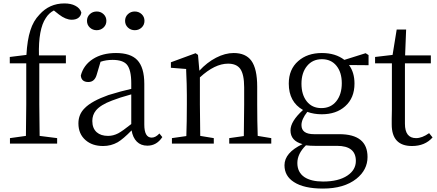

<svg xmlns="http://www.w3.org/2000/svg" viewBox="-20 -837 2549 1119"><path d="M38 0V-32L131 -45Q133 -167 133 -228V-468H37V-505L134 -517Q139 -605 157 -660Q174 -715 210 -752Q268 -817 355 -817Q393 -817 418 -804Q446 -790 454 -764Q452 -745 437.5 -733.5Q423 -722 398 -722Q363 -722 323 -753L294 -776Q265 -761 247 -732Q203 -667 207 -514H364V-468H209V-228Q209 -167 211 -45L313 -32V0Z M581 14Q518 14 479 -20Q437 -56 437 -118Q437 -171 474 -207Q514 -248 612 -283Q690 -307 745 -319V-351Q745 -431 719 -461Q695 -488 636 -488Q598 -488 566 -477L544 -403Q532 -359 495 -359Q454 -359 451 -397Q467 -458 521.5 -493Q576 -528 656 -528Q741 -528 780 -487Q821 -444 821 -348V-111Q821 -35 864 -35Q887 -35 909 -59L926 -38Q893 12 839 12Q801 12 777.5 -11.5Q754 -35 747 -77Q698 -27 666 -8Q627 14 581 14ZM610 -45Q640 -45 669 -60Q695 -74 745 -114V-287Q676 -268 633 -251Q566 -226 539 -193Q518 -167 518 -132Q518 -89 544 -66Q568 -45 610 -45ZM544 -770Q567 -770 583.5 -754.5Q600 -739 600 -715.5Q600 -692 583.5 -676.5Q567 -661 543.5 -661Q520 -661 503.5 -676.5Q487 -692 487 -715.5Q487 -739 503.5 -754.5Q520 -770 544 -770ZM765 -770Q789 -770 805.5 -754.5Q822 -739 822 -715.5Q822 -692 805.5 -676.5Q789 -661 765.5 -661Q742 -661 725.5 -676.5Q709 -692 709 -715.5Q709 -739 725.5 -754.5Q742 -770 765 -770Z M982 0V-32L1066 -44Q1069 -128 1069 -228V-283Q1069 -342 1065 -425Q1065 -432 1065 -435L976 -442V-474L1120 -527L1134 -517L1142 -425Q1186 -473 1239 -500.5Q1292 -528 1342 -528Q1412 -528 1445 -483Q1479 -436 1479 -332V-228Q1479 -128 1482 -45L1561 -32V0H1316V-32L1401 -44Q1403 -154 1403 -228V-328Q1403 -404 1380 -436Q1358 -466 1309 -466Q1232 -466 1145 -386V-228Q1145 -155 1147 -45L1226 -32V0Z M1862 262Q1751 262 1693 224Q1638 189 1638 126Q1638 53 1743 3Q1673 -16 1673 -77Q1673 -130 1746 -196Q1663 -243 1663 -350Q1663 -433 1718 -481Q1771 -528 1856 -528Q1935 -528 1987 -488L2111 -527L2128 -516V-457L2014 -458Q2046 -415 2046 -350Q2046 -266 1992 -218Q1940 -171 1855 -171Q1810 -171 1771 -185Q1737 -142 1737 -108Q1737 -55 1810 -55H1957Q2122 -55 2122 78Q2122 153 2057 205Q1985 262 1862 262ZM1863 221Q1953 221 2005 186Q2054 153 2054 101Q2054 13 1944 13H1816Q1787 13 1763 10Q1713 59 1713 113Q1713 167 1754 195Q1793 221 1863 221ZM1853 -207Q1908 -207 1940 -247Q1972 -287 1972 -352Q1972 -415 1941 -453.5Q1910 -492 1856 -492Q1802 -492 1769.5 -452.5Q1737 -413 1737 -349Q1737 -285 1768 -246Q1799 -207 1853 -207Z M2381 14Q2263 14 2263 -112Q2263 -123 2263 -146Q2264 -177 2264 -199V-468H2166V-505L2268 -517L2292 -665H2347L2341 -514H2491V-468H2340V-116Q2340 -32 2405 -32Q2440 -32 2481 -61L2501 -36Q2457 14 2381 14Z"/></svg>

Font: Cactus Classical Serif
Style: Regular
Weight: 400
Designer: Henry Chan (via Glyphwiki)、田海東、宇文滿月
Foundry: Moonlit Owen
Version: Version 1.000